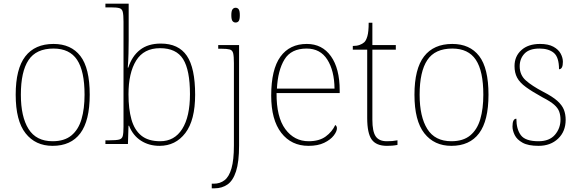

<svg xmlns="http://www.w3.org/2000/svg" viewBox="-20 -780 3136 1040"><path d="M265 10Q172 10 118.5 -58Q65 -126 65 -267Q65 -407 117 -474.5Q169 -542 270 -542Q365 -542 415.5 -476.5Q466 -411 466 -267Q466 -126 415 -58Q364 10 265 10ZM265 -15Q329 -15 367 -46.5Q405 -78 421.5 -134.5Q438 -191 438 -267Q438 -395 397.5 -456Q357 -517 270 -517Q176 -517 134.5 -454.5Q93 -392 93 -267Q93 -148 134.5 -81.5Q176 -15 265 -15Z M844 10Q787 10 743.5 -18Q700 -46 679 -99H676L673 0H551V-20H572Q609 -20 625 -24Q641 -28 645 -43.5Q649 -59 649 -94V-662Q649 -699 645 -715.5Q641 -732 626.5 -736Q612 -740 582 -740H551V-760H677V-560Q677 -532 676 -490Q675 -448 672 -414H675Q695 -476 738.5 -510Q782 -544 851 -544Q947 -544 992 -478Q1037 -412 1037 -267Q1037 -129 984 -59.5Q931 10 844 10ZM848 -15Q925 -15 967 -81.5Q1009 -148 1009 -270Q1009 -400 972 -459.5Q935 -519 847 -519Q759 -519 717.5 -452Q676 -385 676 -269Q676 -190 692 -133Q708 -76 745.5 -45.5Q783 -15 848 -15Z M1256 -658Q1246 -658 1239.5 -666Q1233 -674 1233 -698Q1233 -721 1239.5 -729.5Q1246 -738 1256 -738Q1267 -738 1273 -729.5Q1279 -721 1279 -698Q1279 -674 1273 -666Q1267 -658 1256 -658ZM1127 240V215H1138Q1172 215 1196.5 196Q1221 177 1234 131.5Q1247 86 1247 8V-438Q1247 -475 1243 -491.5Q1239 -508 1224.5 -512Q1210 -516 1180 -516H1162V-536H1275V8Q1275 97 1258.5 148Q1242 199 1212 219.5Q1182 240 1143 240Z M1651 10Q1558 10 1503.5 -60.5Q1449 -131 1449 -262Q1449 -404 1499 -473Q1549 -542 1642 -542Q1725 -542 1772.5 -475.5Q1820 -409 1820 -290V-276H1478Q1477 -146 1525.5 -80.5Q1574 -15 1652 -15Q1709 -15 1744 -40.5Q1779 -66 1796 -103Q1805 -97 1805 -85Q1805 -68 1787.5 -45.5Q1770 -23 1736 -6.5Q1702 10 1651 10ZM1792 -300Q1791 -397 1753 -457Q1715 -517 1641 -517Q1557 -517 1521 -458Q1485 -399 1480 -300Z M2076 10Q2018 10 1993.5 -24Q1969 -58 1969 -141V-511H1891V-531Q1912 -531 1927.5 -536.5Q1943 -542 1953 -551Q1963 -560 1970 -584Q1977 -608 1977 -657H1997V-536H2124V-511H1997V-132Q1997 -68 2015 -41.5Q2033 -15 2075 -15Q2092 -15 2104.5 -16Q2117 -17 2133 -20V5Q2117 8 2103.5 9Q2090 10 2076 10Z M2425 10Q2332 10 2278.5 -58Q2225 -126 2225 -267Q2225 -407 2277 -474.5Q2329 -542 2430 -542Q2525 -542 2575.5 -476.5Q2626 -411 2626 -267Q2626 -126 2575 -58Q2524 10 2425 10ZM2425 -15Q2489 -15 2527 -46.5Q2565 -78 2581.5 -134.5Q2598 -191 2598 -267Q2598 -395 2557.5 -456Q2517 -517 2430 -517Q2336 -517 2294.5 -454.5Q2253 -392 2253 -267Q2253 -148 2294.5 -81.5Q2336 -15 2425 -15Z M2897 10Q2841 10 2810.5 -7Q2780 -24 2768 -48.5Q2756 -73 2756 -95Q2756 -137 2777 -137Q2777 -80 2801.5 -47.5Q2826 -15 2897 -15Q2956 -15 2986 -50Q3016 -85 3016 -132Q3016 -156 3009 -175.5Q3002 -195 2981.5 -213Q2961 -231 2920 -252Q2862 -284 2828.5 -308.5Q2795 -333 2781 -359.5Q2767 -386 2767 -422Q2767 -475 2804 -508.5Q2841 -542 2905 -542Q2950 -542 2977.5 -527Q3005 -512 3017 -489.5Q3029 -467 3029 -445Q3029 -405 3008 -405Q3008 -470 2980 -493.5Q2952 -517 2902 -517Q2847 -517 2821 -489.5Q2795 -462 2795 -421Q2795 -374 2828 -344.5Q2861 -315 2922 -283Q2973 -257 2999 -233.5Q3025 -210 3034.5 -185.5Q3044 -161 3044 -131Q3044 -68 3003 -29Q2962 10 2897 10Z"/></svg>

Font: Noto Serif Tamil Thin
Style: Regular
Weight: 100
Designer: Indian Type Foundry, Tom Grace, and the Monotype Design Team
Foundry: Monotype Imaging Inc.
Version: Version 2.004; ttfautohint (v1.8.4.7-5d5b)